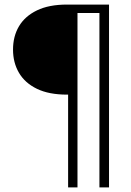

<svg xmlns="http://www.w3.org/2000/svg" viewBox="-20 -720 573 840"><path d="M278 100V-306H273Q194 -306 141.5 -331.5Q89 -357 63 -401.5Q37 -446 37 -503Q37 -561 63 -605Q89 -649 141.5 -674.5Q194 -700 273 -700H457V100H415V-663H319V100Z"/></svg>

Font: DM Sans 20pt ExtraLight
Style: Regular
Weight: 250
Version: Version 4.004;gftools[0.9.30]